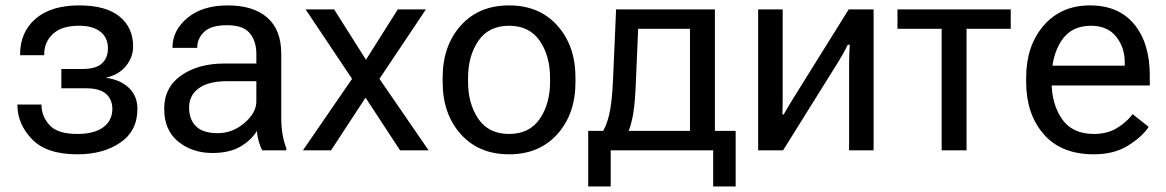

<svg xmlns="http://www.w3.org/2000/svg" viewBox="-20 -548 4251 700"><path d="M262.2 14.6Q356.4 14.6 418.7 -28.1Q481 -70.8 481 -150.9Q481 -197.3 450.9 -226.8Q420.9 -256.3 368.2 -264.2V-265.6Q412.6 -274.9 439 -307.1Q465.3 -339.4 465.3 -378.9Q465.3 -447.3 415.8 -487.8Q366.2 -528.3 268.6 -528.3Q166 -528.3 109.6 -479.5Q53.2 -430.7 53.2 -349.1V-346.7H141.1V-349.1Q141.1 -395 173.1 -424.6Q205.1 -454.1 268.6 -454.1Q318.4 -454.1 345.9 -432.6Q373.5 -411.1 373.5 -371.6Q373.5 -336.9 351.6 -316.7Q329.6 -296.4 279.3 -296.4H203.6V-226.1H293.9Q343.8 -226.1 366.7 -205.6Q389.6 -185.1 389.6 -150.9Q389.6 -108.4 356.4 -84Q323.2 -59.6 262.7 -59.6Q189 -59.6 160.2 -92.3Q131.3 -125 131.3 -164.6V-167H43.5V-164.6Q43.5 -96.2 96.4 -40.8Q149.4 14.6 262.2 14.6Z M578.6 -151.4Q578.6 -73.2 629.9 -31.7Q681.2 9.8 754.4 9.8Q817.9 9.8 858.2 -14.6Q898.4 -39.1 916.5 -70.8Q918 -51.3 923.6 -31.7Q929.2 -12.2 936 0H1023.9V-7.8Q1015.1 -29.3 1010.3 -57.4Q1005.4 -85.4 1005.4 -117.2V-351.6Q1005.4 -439.5 954.3 -483.9Q903.3 -528.3 810.5 -528.3Q717.8 -528.3 663.3 -482.7Q608.9 -437 608.9 -376V-373.5H699.2V-376Q699.2 -407.7 724.4 -431.9Q749.5 -456.1 808.1 -456.1Q866.7 -456.1 890.6 -427Q914.6 -397.9 914.6 -351.6V-316.4H798.3Q702.6 -316.4 640.6 -272.9Q578.6 -229.5 578.6 -151.4ZM669.4 -156.2Q669.4 -200.2 704.6 -226.1Q739.7 -252 808.1 -252H914.6V-178.2Q914.6 -136.7 871.1 -99.6Q827.6 -62.5 773.9 -62.5Q720.2 -62.5 694.8 -87.4Q669.4 -112.3 669.4 -156.2Z M1084.5 0H1187L1341.8 -236.3H1347.2L1532.7 -513.7H1430.2L1285.2 -284.2H1279.8ZM1094.2 -513.7 1279.8 -236.3H1283.7L1438.5 0H1542.5L1347.2 -284.2H1343.3L1198.2 -513.7Z M1593.8 -249Q1593.8 -132.8 1659.7 -59.1Q1725.6 14.6 1835.9 14.6Q1946.3 14.6 2012.2 -59.1Q2078.1 -132.8 2078.1 -249V-264.6Q2078.1 -380.9 2012.2 -454.6Q1946.3 -528.3 1835.9 -528.3Q1725.6 -528.3 1659.7 -454.6Q1593.8 -380.9 1593.8 -264.6ZM1686.5 -264.6Q1686.5 -344.2 1724.1 -399.2Q1761.7 -454.1 1835.9 -454.1Q1910.2 -454.1 1947.8 -399.2Q1985.4 -344.2 1985.4 -264.6V-249Q1985.4 -169.4 1947.8 -114.5Q1910.2 -59.6 1835.9 -59.6Q1761.7 -59.6 1724.1 -114.5Q1686.5 -169.4 1686.5 -249Z M2580.1 131.8H2662.1V-70.8H2124.5V131.8H2206.5V0H2580.1ZM2306.6 -442.9H2495.6V0H2586.4V-513.7H2226.1L2215.3 -262.7Q2211.4 -170.9 2200.2 -127Q2189 -83 2173.3 -62H2268.6Q2281.7 -92.8 2288.6 -133.5Q2295.4 -174.3 2298.3 -249Z M2744.1 0H2835L3038.6 -326.2Q3047.9 -341.3 3056.4 -356.9Q3064.9 -372.6 3070.8 -384.8H3078.1Q3077.1 -370.1 3076.4 -350.6Q3075.7 -331.1 3075.7 -316.4V0H3165V-513.7H3074.2L2870.6 -187Q2861.3 -171.9 2852.8 -157.5Q2844.2 -143.1 2837.4 -130.9H2832.5Q2833 -145.5 2833.3 -163.8Q2833.5 -182.1 2833.5 -196.8V-513.7H2744.1Z M3252 -442.9H3413.1V0H3503.9V-442.9H3665V-513.7H3252Z M3721.2 -249Q3721.2 -132.8 3784.9 -59.1Q3848.6 14.6 3968.3 14.6Q4041.5 14.6 4092.5 -17.1Q4143.6 -48.8 4168 -85.4L4109.4 -131.8Q4087.4 -102.5 4052.2 -81.1Q4017.1 -59.6 3968.3 -59.6Q3889.2 -59.6 3851.6 -114.5Q3814 -169.4 3814 -249V-264.6Q3814 -344.2 3849.6 -399.2Q3885.3 -454.1 3957.5 -454.1Q4017.1 -454.1 4048.8 -415Q4080.6 -376 4080.6 -320.3V-308.6H3776.9V-236.3H4171.9V-273.4Q4171.9 -390.6 4115.2 -459.5Q4058.6 -528.3 3953.6 -528.3Q3848.6 -528.3 3784.9 -454.6Q3721.2 -380.9 3721.2 -264.6Z"/></svg>

Font: Roboto Flex
Style: Regular
Weight: 400
Designer: Berlow after Robertson
Foundry: Google
Version: Version 3.200;gftools[0.9.32]